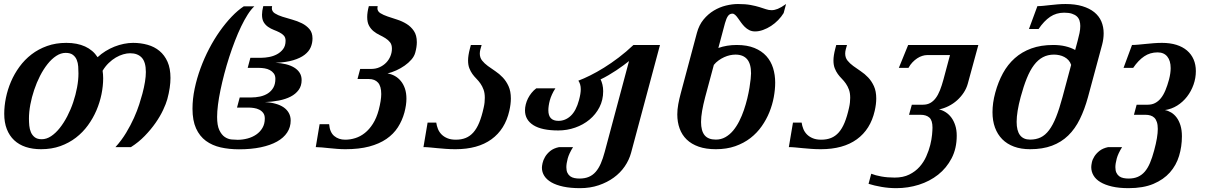

<svg xmlns="http://www.w3.org/2000/svg" viewBox="-20 -747 6183 975"><path d="M188.5 10.7Q145.5 10.7 110.8 -0.7Q76.2 -12.2 52 -34.9Q27.8 -57.6 14.6 -91.3Q1.5 -125 1.5 -168.9Q1.5 -208 10 -250Q18.6 -292 35.6 -332Q52.7 -372.1 78.9 -408Q105 -443.8 139.9 -470.7Q174.8 -497.6 219 -513.4Q263.2 -529.3 316.9 -529.3Q371.6 -529.3 411.9 -511Q452.1 -492.7 475.6 -456.5Q493.7 -473.6 515.9 -487.3Q538.1 -501 561.5 -510.3Q585 -519.5 609.1 -524.4Q633.3 -529.3 655.8 -529.3Q694.8 -529.3 729.5 -519.5Q764.2 -509.8 790 -488.3Q815.9 -466.8 830.8 -433.1Q845.7 -399.4 845.7 -351.1Q845.7 -327.6 841.8 -300.8Q837.9 -273.9 829.6 -243.2Q823.2 -220.2 808.3 -188.5Q793.5 -156.7 770 -123Q746.6 -89.4 715.1 -56.9Q683.6 -24.4 645 0H566.4Q597.7 -34.7 620.8 -73.2Q644 -111.8 660.4 -148.4Q676.8 -185.1 687 -217Q697.3 -249 703.1 -271Q720.7 -337.4 720.7 -381.3Q720.7 -431.6 700 -454.1Q679.2 -476.6 640.6 -476.6Q624.5 -476.6 605.7 -471.2Q586.9 -465.8 568.1 -454.8Q549.3 -443.8 532 -427Q514.6 -410.2 501 -387.7Q503.9 -369.1 503.9 -349.6Q503.9 -310.5 495.4 -268.6Q486.8 -226.6 469.7 -186.5Q452.6 -146.5 426.5 -110.6Q400.4 -74.7 365.5 -47.9Q330.6 -21 286.4 -5.1Q242.2 10.7 188.5 10.7ZM378.4 -374Q378.4 -390.6 377.2 -409.2Q376 -427.7 369.6 -443.1Q363.3 -458.5 350.1 -468.5Q336.9 -478.5 313.5 -478.5Q289.1 -478.5 265.6 -463.1Q242.2 -447.8 221.4 -421.6Q200.7 -395.5 183.3 -361.6Q166 -327.6 153.6 -290.5Q141.1 -253.4 134 -215.6Q127 -177.7 127 -144.5Q127 -127.4 128.7 -109.1Q130.4 -90.8 137 -75.4Q143.6 -60.1 156.5 -50Q169.4 -40 191.9 -40Q216.3 -40 239.5 -55.4Q262.7 -70.8 283.4 -96.9Q304.2 -123 321.8 -157Q339.4 -190.9 351.8 -228Q364.3 -265.1 371.3 -302.7Q378.4 -340.3 378.4 -374Z M1183.6 -200.7 1197.3 -252H1253.9Q1278.3 -252 1300.8 -256.8Q1323.2 -261.7 1340.6 -272.9Q1357.9 -284.2 1368.2 -302.2Q1378.4 -320.3 1378.4 -346.7Q1378.4 -363.3 1370.4 -374Q1362.3 -384.8 1350.3 -391.1Q1338.4 -397.5 1323.7 -399.9Q1309.1 -402.3 1295.9 -402.3H1237.8L1251.5 -453.6H1308.1Q1325.2 -453.6 1346.4 -457.5Q1367.7 -461.4 1386.2 -471.2Q1404.8 -481 1417.5 -497.6Q1430.2 -514.2 1430.2 -540Q1430.2 -556.6 1421.4 -566.2Q1412.6 -575.7 1399.2 -582.5Q1385.7 -589.4 1370.4 -595.2Q1355 -601.1 1341.6 -610.4Q1328.1 -619.6 1319.3 -634Q1310.5 -648.4 1310.5 -672.4Q1310.5 -690.9 1316.9 -715.8H1361.8Q1360.4 -710.4 1360.4 -705.6Q1360.4 -689 1375.7 -679.2Q1391.1 -669.4 1414.1 -662.1Q1437 -654.8 1463.6 -647.5Q1490.2 -640.1 1513.2 -628.7Q1536.1 -617.2 1551.5 -599.1Q1566.9 -581.1 1566.9 -551.8Q1566.9 -528.3 1557.9 -507.1Q1548.8 -485.8 1527.1 -469Q1505.4 -452.1 1469.2 -441.2Q1433.1 -430.2 1378.9 -428.2Q1406.7 -426.8 1431.2 -420.9Q1455.6 -415 1473.4 -404.3Q1491.2 -393.6 1501.5 -377.7Q1511.7 -361.8 1511.7 -340.3Q1511.7 -311 1496.6 -290.3Q1481.4 -269.5 1455.8 -256.3Q1430.2 -243.2 1396.5 -236.6Q1362.8 -230 1325.2 -228.5Q1355 -227.1 1379.4 -220.2Q1403.8 -213.4 1420.7 -201.7Q1437.5 -189.9 1446.8 -173.1Q1456.1 -156.2 1456.1 -134.8Q1456.1 -101.1 1438.2 -74Q1420.4 -46.9 1386.7 -28.1Q1353 -9.3 1304.2 1Q1255.4 11.2 1193.4 11.2Q1143.6 11.2 1100.6 1.5Q1057.6 -8.3 1025.6 -31.7Q993.7 -55.2 975.6 -95Q957.5 -134.8 957.5 -194.8Q957.5 -244.6 968.5 -296.9Q979.5 -349.1 998.3 -400.4Q1017.1 -451.7 1042.2 -499.8Q1067.4 -547.9 1096.4 -588.9Q1125.5 -629.9 1156.5 -662.4Q1187.5 -694.8 1217.8 -714.8H1271.5Q1254.9 -699.7 1238 -673.3Q1221.2 -647 1204.8 -613Q1188.5 -579.1 1173.1 -539.3Q1157.7 -499.5 1144 -457.3Q1130.4 -415 1119.1 -372.3Q1107.9 -329.6 1099.6 -289.8Q1091.3 -250 1086.9 -215.1Q1082.5 -180.2 1082.5 -153.3Q1082.5 -109.9 1093.8 -86.2Q1105 -62.5 1121.3 -51.5Q1137.7 -40.5 1155.5 -38.8Q1173.3 -37.1 1186.5 -37.1Q1211.9 -37.1 1236.8 -43.7Q1261.7 -50.3 1281.2 -63.7Q1300.8 -77.1 1312.7 -97.4Q1324.7 -117.7 1324.7 -145Q1324.7 -162.6 1316.7 -173.3Q1308.6 -184.1 1296.4 -190.2Q1284.2 -196.3 1269.5 -198.5Q1254.9 -200.7 1241.7 -200.7Z M1903.3 -189Q1916 -238.3 1916 -269.5Q1916 -309.1 1899.7 -327.4Q1883.3 -345.7 1853.5 -345.7H1795.4L1809.1 -397H1865.7Q1888.7 -397 1908 -405.8Q1927.2 -414.6 1941.2 -429Q1955.1 -443.4 1962.6 -461.9Q1970.2 -480.5 1970.2 -500Q1970.2 -520 1960.9 -532Q1951.7 -543.9 1937.7 -552.7Q1923.8 -561.5 1907.5 -569.3Q1891.1 -577.1 1877.2 -588.4Q1863.3 -599.6 1854 -616.5Q1844.7 -633.3 1844.7 -660.6Q1844.7 -672.4 1846.7 -686Q1848.6 -699.7 1853 -715.8H1897.9Q1896.5 -710 1896.5 -705.6Q1896.5 -689.5 1911.4 -680.2Q1926.3 -670.9 1948.5 -663.3Q1970.7 -655.8 1996.6 -647.5Q2022.5 -639.2 2044.7 -625.5Q2066.9 -611.8 2081.8 -589.8Q2096.7 -567.9 2096.7 -532.7Q2096.7 -508.8 2088.9 -480.5Q2084 -461.4 2069.3 -444.6Q2054.7 -427.7 2034.9 -413.8Q2015.1 -399.9 1992.4 -389.6Q1969.7 -379.4 1947.8 -374Q1967.3 -371.1 1984.9 -361.3Q2002.4 -351.6 2015.6 -335.4Q2028.8 -319.3 2036.4 -296.9Q2043.9 -274.4 2043.9 -245.6Q2043.9 -214.4 2033.7 -175.8Q2022.5 -134.8 2000.5 -100.6Q1978.5 -66.4 1942.4 -41.5Q1906.2 -16.6 1854.7 -2.9Q1803.2 10.7 1733.9 10.7Q1712.9 10.7 1692.1 9Q1671.4 7.3 1651.9 5.4Q1632.3 3.4 1614.7 1.7Q1597.2 0 1583.5 0L1603 -116.2H1651.4Q1654.8 -75.2 1677.2 -56.4Q1699.7 -37.6 1732.9 -37.6Q1758.8 -37.6 1784.4 -45.7Q1810.1 -53.7 1832.8 -71.8Q1855.5 -89.8 1873.8 -118.7Q1892.1 -147.5 1903.3 -189Z M2294.9 -37.6Q2322.8 -37.6 2344.7 -46.4Q2366.7 -55.2 2383.8 -74.5Q2400.9 -93.8 2413.6 -124.5Q2426.3 -155.3 2436 -199.7Q2439.5 -214.4 2440.7 -226.8Q2441.9 -239.3 2441.9 -250.5Q2441.9 -274.9 2435.5 -292Q2429.2 -309.1 2419.9 -322.5Q2410.6 -335.9 2399.4 -347.2Q2388.2 -358.4 2378.9 -371.3Q2369.6 -384.3 2363.3 -400.6Q2356.9 -417 2356.9 -439.9Q2356.9 -464.8 2366.2 -500L2371.1 -518.6H2425.8L2419.4 -496.1Q2416.5 -484.9 2416.5 -475.1Q2416.5 -454.1 2428.2 -439.5Q2439.9 -424.8 2457.5 -411.9Q2475.1 -398.9 2495.4 -385.5Q2515.6 -372.1 2533.2 -353.5Q2550.8 -335 2562.5 -309.3Q2574.2 -283.7 2574.2 -246.6Q2574.2 -218.3 2566.4 -184.1Q2544.9 -89.8 2475.6 -39.6Q2406.2 10.7 2293 10.7Q2267.6 10.7 2244.6 9Q2221.7 7.3 2201.2 5.4Q2180.7 3.4 2163.1 1.7Q2145.5 0 2130.4 0L2151.4 -124.5H2195.3Q2197.8 -107.4 2204.1 -91.8Q2210.4 -76.2 2222.4 -64.2Q2234.4 -52.2 2252.2 -44.9Q2270 -37.6 2294.9 -37.6Z M3184.6 29.3Q3174.8 65.4 3152.6 97.9Q3130.4 130.4 3096.9 154.8Q3063.5 179.2 3020.3 193.8Q2977.1 208.5 2925.3 208.5Q2877 208.5 2840.6 200.7Q2804.2 192.9 2780 179Q2755.9 165 2743.9 146Q2731.9 127 2731.9 104.5Q2731.9 96.7 2735.1 81.5Q2738.3 66.4 2747.6 50.3Q2756.8 34.2 2773.9 20Q2791 5.9 2819.3 0H2890.1Q2869.6 32.7 2862.8 58.3Q2856 84 2856 102.1Q2856 119.1 2861.3 130.4Q2866.7 141.6 2875.7 148.2Q2884.8 154.8 2897 157.2Q2909.2 159.7 2922.9 159.7Q2950.2 159.7 2970.2 151.1Q2990.2 142.6 3005.1 125.5Q3020 108.4 3031 83Q3042 57.6 3050.8 24.4L3174.3 -437Q3162.6 -427.7 3146 -415.3Q3129.4 -402.8 3110.1 -390.1Q3090.8 -377.4 3070.1 -365.2Q3049.3 -353 3029.8 -343.8Q3035.6 -332.5 3039.3 -317.1Q3043 -301.8 3043 -283.7Q3043 -239.3 3024.2 -202.6Q3005.4 -166 2973.6 -139.6Q2941.9 -113.3 2900.6 -98.9Q2859.4 -84.5 2814.9 -84.5Q2731.4 -84.5 2688.7 -111.3Q2646 -138.2 2646 -186.5Q2646 -201.2 2649.9 -216.8Q2653.8 -232.4 2661.1 -247.1Q2668.5 -261.7 2679 -274.9Q2689.5 -288.1 2703.1 -298.3H2800.3Q2790 -282.7 2783 -267.1Q2775.9 -251.5 2772 -237.1Q2768.1 -222.7 2766.4 -210Q2764.6 -197.3 2764.6 -187.5Q2764.6 -159.7 2777.6 -146.5Q2790.5 -133.3 2815.9 -133.3Q2851.1 -133.3 2878.4 -158.9Q2905.8 -184.6 2920.4 -239.3Q2929.2 -272 2929.2 -293.9Q2929.2 -319.8 2917 -337.4Q2943.4 -347.2 2976.8 -363.8Q3010.3 -380.4 3046.9 -403.1Q3083.5 -425.8 3121.8 -454.8Q3160.2 -483.9 3196.8 -518.6H3331.5Z M3721.2 -518.6Q3773.9 -518.6 3811 -503.4Q3848.1 -488.3 3871.6 -462.2Q3895 -436 3905.8 -401.4Q3916.5 -366.7 3916.5 -327.6Q3916.5 -292.5 3909.4 -253.9Q3902.3 -215.3 3887.2 -177.7Q3872.1 -140.1 3848.1 -106Q3824.2 -71.8 3790.8 -45.9Q3757.3 -20 3713.6 -4.6Q3669.9 10.7 3615.2 10.7Q3564.9 10.7 3528.1 -2.2Q3491.2 -15.1 3467 -38.6Q3442.9 -62 3431.2 -94.5Q3419.4 -127 3419.4 -166Q3419.4 -190.9 3424.3 -217.8Q3429.2 -244.6 3437 -273.4L3519 -580.1Q3529.8 -620.1 3552.7 -647.9Q3575.7 -675.8 3605 -693.4Q3634.3 -710.9 3666.5 -718.8Q3698.7 -726.6 3727.5 -726.6Q3765.6 -726.6 3791.7 -721.7Q3817.9 -716.8 3836.7 -710.9Q3855.5 -705.1 3869.6 -700.2Q3883.8 -695.3 3898.4 -695.3Q3913.1 -695.3 3929.9 -702.1Q3946.8 -709 3971.7 -726.6L3959.5 -680.7Q3948.2 -662.1 3931.6 -645Q3915 -627.9 3895.5 -615.2Q3876 -602.5 3855 -595Q3834 -587.4 3814.5 -587.4Q3797.9 -587.4 3784.9 -594Q3772 -600.6 3761.7 -610.8Q3751.5 -621.1 3743.2 -632.6Q3734.9 -644 3727.8 -654.3Q3720.7 -664.6 3713.6 -671.1Q3706.5 -677.7 3699.2 -677.7Q3685.5 -677.7 3677 -666Q3668.5 -654.3 3661.6 -629.4L3627.9 -503.4Q3670.9 -518.6 3721.2 -518.6ZM3615.2 -38.1Q3641.6 -38.1 3663.6 -50.5Q3685.5 -63 3702.9 -83.7Q3720.2 -104.5 3733.9 -131.6Q3747.6 -158.7 3757.6 -188Q3767.6 -217.3 3774.7 -246.6Q3781.7 -275.9 3785.9 -301.3Q3790 -326.7 3792 -345.9Q3793.9 -365.2 3793.9 -374.5Q3793.9 -422.9 3773.9 -446.3Q3753.9 -469.7 3714.8 -469.7Q3701.7 -469.7 3687 -466.6Q3672.4 -463.4 3657.7 -456.8Q3643.1 -450.2 3629.4 -440.4Q3615.7 -430.7 3605 -417.5L3561 -253.9Q3550.8 -215.3 3545.4 -183.8Q3540 -152.3 3540 -127.4Q3540 -82.5 3558.1 -60.3Q3576.2 -38.1 3615.2 -38.1Z M4150.4 -37.6Q4178.2 -37.6 4200.2 -46.4Q4222.2 -55.2 4239.3 -74.5Q4256.3 -93.8 4269 -124.5Q4281.7 -155.3 4291.5 -199.7Q4294.9 -214.4 4296.1 -226.8Q4297.4 -239.3 4297.4 -250.5Q4297.4 -274.9 4291 -292Q4284.7 -309.1 4275.4 -322.5Q4266.1 -335.9 4254.9 -347.2Q4243.7 -358.4 4234.4 -371.3Q4225.1 -384.3 4218.8 -400.6Q4212.4 -417 4212.4 -439.9Q4212.4 -464.8 4221.7 -500L4226.6 -518.6H4281.2L4274.9 -496.1Q4272 -484.9 4272 -475.1Q4272 -454.1 4283.7 -439.5Q4295.4 -424.8 4313 -411.9Q4330.6 -398.9 4350.8 -385.5Q4371.1 -372.1 4388.7 -353.5Q4406.2 -335 4418 -309.3Q4429.7 -283.7 4429.7 -246.6Q4429.7 -218.3 4421.9 -184.1Q4400.4 -89.8 4331.1 -39.6Q4261.7 10.7 4148.4 10.7Q4123 10.7 4100.1 9Q4077.1 7.3 4056.6 5.4Q4036.1 3.4 4018.6 1.7Q4001 0 3985.8 0L4006.8 -124.5H4050.8Q4053.2 -107.4 4059.6 -91.8Q4065.9 -76.2 4077.9 -64.2Q4089.8 -52.2 4107.7 -44.9Q4125.5 -37.6 4150.4 -37.6Z M4610.4 -215.3H4667Q4688 -215.3 4703.6 -223.9Q4719.2 -232.4 4731.4 -248.5Q4743.7 -264.6 4753.2 -288.6Q4762.7 -312.5 4771 -343.3L4804.2 -467.3H4688Q4676.3 -467.3 4663.1 -463.1Q4649.9 -459 4637.5 -450.7Q4625 -442.4 4613.5 -430.4Q4602.1 -418.5 4593.3 -402.3H4544.4L4591.8 -518.6H4948.2L4894.5 -321.8Q4887.7 -297.4 4873.5 -276.1Q4859.4 -254.9 4840.1 -237.5Q4820.8 -220.2 4797.1 -208.3Q4773.4 -196.3 4748.5 -191.4Q4766.1 -187.5 4782.2 -177.2Q4798.3 -167 4810.8 -150.4Q4823.2 -133.8 4830.8 -110.6Q4838.4 -87.4 4838.4 -58.1Q4838.4 6.8 4812.5 56.6Q4786.6 106.4 4743.9 140.1Q4701.2 173.8 4646 191.2Q4590.8 208.5 4531.7 208.5Q4493.2 208.5 4456.5 202.1Q4419.9 195.8 4390.6 186.5L4404.3 135.3Q4424.8 143.6 4455.8 149.2Q4486.8 154.8 4523.4 154.8Q4566.4 154.8 4597.4 139.4Q4628.4 124 4649.7 100.1Q4670.9 76.2 4683.8 46.9Q4696.8 17.6 4703.9 -10.7Q4710.9 -39.1 4713.1 -62.7Q4715.3 -86.4 4715.3 -99.1Q4715.3 -135.7 4699.5 -149.9Q4683.6 -164.1 4654.3 -164.1H4596.2Z M5034.2 -276.9Q5048.8 -330.6 5073 -375Q5097.2 -419.4 5133.1 -451.4Q5168.9 -483.4 5217.3 -501Q5265.6 -518.6 5328.1 -518.6Q5362.3 -518.6 5390.1 -512Q5418 -505.4 5439.9 -493.2L5452.6 -540.5Q5458 -560.1 5461.9 -579.1Q5465.8 -598.1 5465.8 -615.2Q5465.8 -629.9 5461.9 -642.3Q5458 -654.8 5448.5 -663.6Q5439 -672.4 5423.3 -677.5Q5407.7 -682.6 5383.8 -682.6Q5343.8 -682.6 5312.7 -661.6Q5281.7 -640.6 5253.9 -599.6H5205.1L5248 -715.8Q5262.2 -715.8 5278.6 -717.5Q5294.9 -719.2 5313 -721.2Q5331.1 -723.1 5350.6 -724.9Q5370.1 -726.6 5391.1 -726.6Q5439.9 -726.6 5476.3 -715.6Q5512.7 -704.6 5536.9 -685.1Q5561 -665.5 5572.8 -638.2Q5584.5 -610.8 5584.5 -578.1Q5584.5 -549.3 5576.7 -520L5504.9 -253.9Q5487.8 -191.4 5463.6 -142.1Q5439.5 -92.8 5404.5 -58.8Q5369.6 -24.9 5322 -7.1Q5274.4 10.7 5210.9 10.7Q5165 10.7 5129.4 -2.4Q5093.8 -15.6 5069.6 -40Q5045.4 -64.5 5032.7 -99.1Q5020 -133.8 5020 -177.2Q5020 -200.2 5023.4 -225.1Q5026.9 -250 5034.2 -276.9ZM5163.1 -254.4Q5142.6 -178.2 5142.6 -128.4Q5142.6 -38.1 5210.9 -38.1Q5241.2 -38.1 5264.6 -49.3Q5288.1 -60.5 5307.4 -86.2Q5326.7 -111.8 5343 -152.8Q5359.4 -193.8 5375.5 -253.9L5419.4 -417.5Q5415 -431.2 5406 -441.2Q5397 -451.2 5385 -457.5Q5373 -463.9 5359.4 -466.8Q5345.7 -469.7 5332.5 -469.7Q5300.8 -469.7 5275.9 -456.5Q5251 -443.4 5230.7 -416.5Q5210.4 -389.6 5194.1 -349.1Q5177.7 -308.6 5163.1 -254.4Z M5808.6 -215.3Q5829.6 -215.3 5845.9 -223.9Q5862.3 -232.4 5875.2 -248.5Q5888.2 -264.6 5898.2 -288.6Q5908.2 -312.5 5916.5 -343.3Q5924.8 -375.5 5924.8 -400.9Q5924.8 -438.5 5907.7 -459.7Q5890.6 -481 5858.4 -481Q5820.3 -481 5790.5 -460.9Q5760.7 -440.9 5734.4 -402.3H5685.5L5728.5 -518.6Q5742.7 -518.6 5760.5 -520.3Q5778.3 -522 5798.1 -523.9Q5817.9 -525.9 5838.9 -527.6Q5859.9 -529.3 5880.9 -529.3Q5921.9 -529.3 5953.9 -519.3Q5985.8 -509.3 6007.8 -490.5Q6029.8 -471.7 6041.3 -445.1Q6052.7 -418.5 6052.7 -385.7Q6052.7 -350.6 6040.8 -316.9Q6028.8 -283.2 6007.8 -256.1Q5986.8 -229 5958 -210.9Q5929.2 -192.9 5895.5 -188Q5911.6 -185.1 5927.2 -175.8Q5942.9 -166.5 5955.1 -150.1Q5967.3 -133.8 5974.6 -110.1Q5981.9 -86.4 5981.9 -54.7Q5981.9 -2.9 5967.5 44.7Q5953.1 92.3 5920.9 128.7Q5888.7 165 5837.2 186.8Q5785.6 208.5 5710.9 208.5Q5662.6 208.5 5627 200.2Q5591.3 191.9 5567.9 177.7Q5544.4 163.6 5533 144Q5521.5 124.5 5521.5 101.6Q5521.5 92.3 5524.7 77.4Q5527.8 62.5 5537.4 47.4Q5546.9 32.2 5563.5 19Q5580.1 5.9 5607.4 0H5678.2Q5657.7 32.7 5650.9 58.3Q5644 84 5644 102.1Q5644 119.1 5649.4 130.4Q5654.8 141.6 5663.8 148.2Q5672.9 154.8 5685.1 157.2Q5697.3 159.7 5710.9 159.7Q5738.3 159.7 5758.3 150.9Q5778.3 142.1 5793.5 124.5Q5808.6 106.9 5819.8 80.3Q5831.1 53.7 5840.8 17.6Q5850.6 -18.6 5855 -45.4Q5859.4 -72.3 5859.4 -92.3Q5859.4 -113.3 5854.7 -127.2Q5850.1 -141.1 5841.8 -149.2Q5833.5 -157.2 5822 -160.6Q5810.5 -164.1 5796.4 -164.1H5738.3L5752 -215.3Z"/></svg>

Font: Arian AMU Serif
Style: Bold Italic
Weight: 700
Italic angle: -15°
Designer: Ruben Hakobyan (Tarumian)
Foundry: Ruben Hakobyan (Tarumian)
Version: Version 1.002